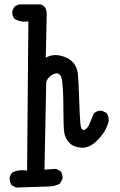

<svg xmlns="http://www.w3.org/2000/svg" viewBox="-20 -715 540 862"><path d="M52.7 127 33.2 117.2Q21.5 101.6 23.4 80.1L33.2 60.5Q62.5 44.9 101.6 50.8L107.4 -619.1Q72.3 -613.3 44.9 -630.9Q33.2 -644.5 35.2 -666L44.9 -685.5L64.5 -695.3H160.2Q193.4 -689.5 189.5 -638.7L185.5 -456.1Q216.8 -473.6 252.9 -464.8Q289.1 -456.1 308.1 -434.6Q327.1 -413.1 330.1 -378.9Q333 -344.7 335.4 -269Q337.9 -193.4 340.8 -160.6Q343.8 -127.9 357.9 -131.8Q372.1 -135.7 380.9 -157.2Q389.6 -178.7 401.4 -206.1Q417 -219.7 438.5 -217.8L458 -208Q469.7 -192.4 467.8 -170.9Q458 -127.9 420.9 -88.9Q383.8 -49.8 347.7 -51.8Q311.5 -53.7 292 -73.2Q272.5 -92.8 268.6 -119.1Q264.6 -145.5 264.6 -225.6Q264.6 -305.7 259.3 -349.1Q253.9 -392.6 226.6 -384.3Q199.2 -376 187.5 -347.7L179.7 46.9L231.4 43L251 52.7Q262.7 66.4 260.7 87.9L249 109.4Q227.5 121.1 201.7 122.1Q175.8 123 52.7 127Z"/></svg>

Font: JasonHandwriting4
Style: Regular
Weight: 400
Version: Version 1.01.21